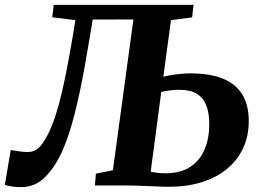

<svg xmlns="http://www.w3.org/2000/svg" viewBox="-48 -763 1073 790"><path d="M39.5 7Q20 7 4 4.8Q-12 2.5 -28 -2.5L-4 -145.5Q15.5 -142.5 31.8 -140.2Q48 -138 61.5 -137.5Q85.5 -136.5 102.8 -148Q120 -159.5 137.5 -189Q153.5 -216 167.5 -251.5Q181.5 -287 195 -336.8Q208.5 -386.5 222.5 -456Q236.5 -525.5 252.5 -620.5L262 -680L167 -692L173 -743H748.5L742.5 -691.5L655.5 -680L624 -447Q634 -450 652 -453.2Q670 -456.5 692.2 -458.8Q714.5 -461 737 -461Q815 -461 868.2 -439.8Q921.5 -418.5 948.5 -375Q975.5 -331.5 975.5 -265Q975.5 -204.5 953 -155Q930.5 -105.5 887.8 -69.5Q845 -33.5 784 -14Q723 5.5 646 5.5Q636.5 5.5 614 4.8Q591.5 4 564.5 2.8Q537.5 1.5 513 0.8Q488.5 0 473.5 0H342.5L346.5 -48.5L416.5 -62.5L501 -683L333.5 -682.5L322.5 -616.5Q311.5 -549.5 301 -491.5Q290.5 -433.5 280 -384.2Q269.5 -335 258.8 -293Q248 -251 236.5 -215.8Q225 -180.5 212.5 -151Q183.5 -82.5 141 -37.8Q98.5 7 39.5 7ZM633 -50Q693.5 -50 733.5 -75.5Q773.5 -101 793.2 -146.8Q813 -192.5 813 -253Q813 -299 800.5 -330.2Q788 -361.5 761.2 -377.5Q734.5 -393.5 690 -393.5Q668 -393.5 646.8 -390.5Q625.5 -387.5 615.5 -384.5L572 -56.5Q583 -54 598.8 -52Q614.5 -50 633 -50Z"/></svg>

Font: Merriweather 20pt ExtraBold
Style: Italic
Weight: 800
Italic angle: -7.8°
Version: Version 2.101